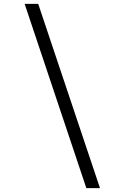

<svg xmlns="http://www.w3.org/2000/svg" viewBox="-20 -769 640 989"><path d="M495.1 200.2H424.8L106.9 -749H176.8Z"/></svg>

Font: Antic Didone
Style: Regular
Weight: 400
Designer: Santiago Orozco
Foundry: Santiago Orozco
Version: Version 2.000